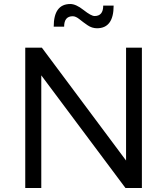

<svg xmlns="http://www.w3.org/2000/svg" viewBox="-20 -938 835 958"><path d="M106 0V-700H189L609 -137V-700H688V0H606L186 -562V0ZM248 -805Q248 -918 331 -918Q359 -918 397 -888Q435 -858 452 -858Q495 -858 495 -910H547Q547 -797 464 -797Q439 -797 417 -812Q395 -827 376.5 -842Q358 -857 343 -857Q300 -857 300 -805Z"/></svg>

Font: Trueno
Style: Lt
Weight: 300
Designer: Julieta Ulanovsky
Foundry: Julieta Ulanovsky
Version: Version 3.001b